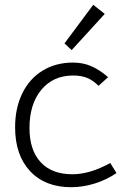

<svg xmlns="http://www.w3.org/2000/svg" viewBox="-20 -774 524 801"><path d="M43 -243Q43 -323 73 -384.5Q103 -446 158 -479.5Q213 -513 285 -513Q325 -513 359.5 -498.5Q394 -484 431 -452L391 -416Q368 -439 343.5 -449Q319 -459 285 -459Q202 -459 152.5 -399.5Q103 -340 103 -240Q103 -148 149.5 -97.5Q196 -47 282 -47Q355 -47 440 -94L466 -52Q425 -24 375.5 -8.5Q326 7 277 7Q168 7 105.5 -60Q43 -127 43 -243ZM249 -593 369 -754 417 -716 279 -565Z"/></svg>

Font: Bellota Text
Style: Regular
Weight: 400
Designer: Kemie Guaida
Foundry: Kemie Guaida
Version: Version 4.001